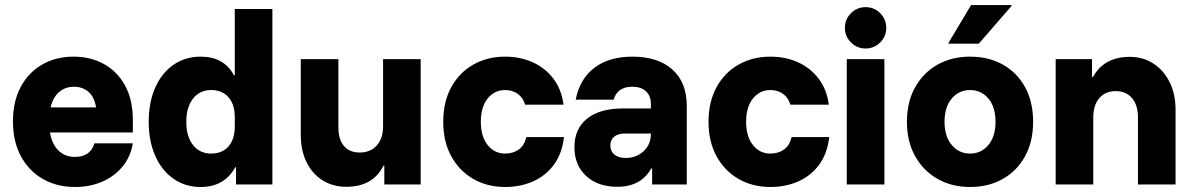

<svg xmlns="http://www.w3.org/2000/svg" viewBox="-20 -736 4765 766"><path d="M279.2 10Q206.7 10 150.8 -22.1Q95 -54.2 63.3 -112.9Q31.7 -171.7 31.7 -251.7Q31.7 -330.8 62.5 -388.8Q93.3 -446.7 147.9 -478.3Q202.5 -510 274.2 -510Q340.8 -510 394.2 -480.8Q447.5 -451.7 478.8 -395Q510 -338.3 510 -256.7V-207.5H179.2Q187.5 -160 213.8 -135Q240 -110 278.3 -110Q340.8 -110 356.7 -164.2H510Q500.8 -110 468.3 -70.8Q435.8 -31.7 387.1 -10.8Q338.3 10 279.2 10ZM181.7 -307.5H363.3Q356.7 -349.2 332.9 -369.6Q309.2 -390 275 -390Q240.8 -390 216.2 -369.2Q191.7 -348.3 181.7 -307.5Z M780.8 10Q719.2 10 672.1 -22.9Q625 -55.8 599.2 -114.6Q573.3 -173.3 573.3 -250Q573.3 -327.5 599.2 -386.2Q625 -445 672.1 -477.5Q719.2 -510 780.8 -510Q873.3 -510 913.3 -435.8H916.7V-700H1066.7V0H921.7V-68.3H918.3Q875 10 780.8 10ZM822.5 -123.3Q866.7 -123.3 891.7 -152.1Q916.7 -180.8 916.7 -231.7V-268.3Q916.7 -319.2 891.7 -347.9Q866.7 -376.7 822.5 -376.7Q776.7 -376.7 750 -342.5Q723.3 -308.3 723.3 -250Q723.3 -191.7 750 -157.5Q776.7 -123.3 822.5 -123.3Z M1361.7 9.2Q1307.5 9.2 1266.7 -16.7Q1225.8 -42.5 1202.9 -89.2Q1180 -135.8 1180 -197.5V-500H1330V-227.5Q1330 -180 1352.1 -153.8Q1374.2 -127.5 1415 -127.5Q1458.3 -127.5 1483.3 -155.8Q1508.3 -184.2 1508.3 -232.5V-500H1658.3V0H1513.3V-75H1510Q1467.5 9.2 1361.7 9.2Z M1995 10Q1924.2 10 1868.3 -22.1Q1812.5 -54.2 1780.4 -112.5Q1748.3 -170.8 1748.3 -250Q1748.3 -330 1780.4 -388.3Q1812.5 -446.7 1868.3 -478.3Q1924.2 -510 1995 -510Q2055.8 -510 2105.4 -487.5Q2155 -465 2187.5 -422.5Q2220 -380 2228.3 -318.3H2075Q2066.7 -346.7 2045.4 -361.7Q2024.2 -376.7 1995 -376.7Q1952.5 -376.7 1925.4 -342.9Q1898.3 -309.2 1898.3 -250Q1898.3 -191.7 1925.4 -157.5Q1952.5 -123.3 1995 -123.3Q2026.7 -123.3 2049.2 -139.2Q2071.7 -155 2080 -189.2H2230Q2222.5 -123.3 2190 -79.2Q2157.5 -35 2107.1 -12.5Q2056.7 10 1995 10Z M2442.5 9.2Q2365 9.2 2318.3 -34.2Q2271.7 -77.5 2271.7 -148.3Q2271.7 -222.5 2322.5 -262.9Q2373.3 -303.3 2465 -303.3H2576.7V-321.7Q2576.7 -353.3 2557.1 -371.7Q2537.5 -390 2503.3 -390Q2442.5 -390 2428.3 -338.3H2276.7Q2293.3 -421.7 2351.7 -465.8Q2410 -510 2502.5 -510Q2605.8 -510 2662.9 -458.3Q2720 -406.7 2720 -312.5V0H2581.7V-64.2H2578.3Q2537.5 9.2 2442.5 9.2ZM2475 -105.8Q2519.2 -105.8 2547.9 -132.9Q2576.7 -160 2576.7 -200.8V-203.3H2471.7Q2445 -203.3 2430 -190.4Q2415 -177.5 2415 -155.8Q2415 -132.5 2431.3 -119.2Q2447.5 -105.8 2475 -105.8Z M3053.3 10Q2982.5 10 2926.7 -22.1Q2870.8 -54.2 2838.8 -112.5Q2806.7 -170.8 2806.7 -250Q2806.7 -330 2838.8 -388.3Q2870.8 -446.7 2926.7 -478.3Q2982.5 -510 3053.3 -510Q3114.2 -510 3163.8 -487.5Q3213.3 -465 3245.8 -422.5Q3278.3 -380 3286.7 -318.3H3133.3Q3125 -346.7 3103.8 -361.7Q3082.5 -376.7 3053.3 -376.7Q3010.8 -376.7 2983.8 -342.9Q2956.7 -309.2 2956.7 -250Q2956.7 -191.7 2983.8 -157.5Q3010.8 -123.3 3053.3 -123.3Q3085 -123.3 3107.5 -139.2Q3130 -155 3138.3 -189.2H3288.3Q3280.8 -123.3 3248.3 -79.2Q3215.8 -35 3165.4 -12.5Q3115 10 3053.3 10Z M3358.3 0V-500H3508.3V0ZM3433.3 -542.5Q3399.2 -542.5 3375 -566.7Q3350.8 -590.8 3350.8 -625Q3350.8 -659.2 3375 -683.3Q3399.2 -707.5 3433.3 -707.5Q3467.5 -707.5 3491.7 -683.3Q3515.8 -659.2 3515.8 -625Q3515.8 -590.8 3491.7 -566.7Q3467.5 -542.5 3433.3 -542.5Z M3850 10Q3777.5 10 3720.8 -22.1Q3664.2 -54.2 3631.2 -112.5Q3598.3 -170.8 3598.3 -250Q3598.3 -330 3631.2 -388.3Q3664.2 -446.7 3720.8 -478.3Q3777.5 -510 3850 -510Q3924.2 -510 3980.8 -478.3Q4037.5 -446.7 4069.6 -388.3Q4101.7 -330 4101.7 -250Q4101.7 -170.8 4069.2 -112.1Q4036.7 -53.3 3980 -21.7Q3923.3 10 3850 10ZM3850 -123.3Q3895 -123.3 3923.3 -157.5Q3951.7 -191.7 3951.7 -250Q3951.7 -309.2 3923.3 -342.9Q3895 -376.7 3850 -376.7Q3805.8 -376.7 3777.1 -342.9Q3748.3 -309.2 3748.3 -250Q3748.3 -191.7 3777.1 -157.5Q3805.8 -123.3 3850 -123.3ZM3764.2 -561.7V-565L3854.2 -715.8H4015.8V-712.5L3885 -561.7Z M4191.7 0V-500H4336.7V-428.3H4340Q4385 -509.2 4486.7 -509.2Q4540.8 -509.2 4582.1 -482.1Q4623.3 -455 4646.7 -407.5Q4670 -360 4670 -297.5V0H4520V-267.5Q4520 -316.7 4496.3 -344.6Q4472.5 -372.5 4430.8 -372.5Q4390 -372.5 4365.8 -344.6Q4341.7 -316.7 4341.7 -267.5V0Z"/></svg>

Font: Funnel Sans ExtraBold
Style: Regular
Weight: 800
Version: Version 1.000; Beta; Release 5; Build 24; ttfautohint (v1.8.